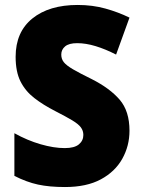

<svg xmlns="http://www.w3.org/2000/svg" viewBox="-20 -744 572 774"><path d="M502 -217Q502 -156 473 -104Q444 -52 386.5 -21Q329 10 242 10Q179 10 133 0Q87 -10 38 -35V-207Q90 -178 143.5 -162.5Q197 -147 241 -147Q280 -147 298 -162Q316 -177 316 -200Q316 -217 306 -230.5Q296 -244 271 -259Q246 -274 203 -296Q154 -321 118 -349Q82 -377 62.5 -416Q43 -455 43 -515Q43 -615 110.5 -669.5Q178 -724 293 -724Q353 -724 405 -709.5Q457 -695 502 -673L448 -524Q405 -546 365.5 -558Q326 -570 291 -570Q258 -570 242.5 -557Q227 -544 227 -524Q227 -506 237.5 -493Q248 -480 274.5 -464.5Q301 -449 350 -425Q423 -388 462.5 -342Q502 -296 502 -217Z"/></svg>

Font: Noto Sans SemiCondensed Black
Style: Regular
Weight: 900
Width: 4
Designer: Monotype Design Team
Foundry: Monotype Imaging Inc.
Version: Version 2.013; ttfautohint (v1.8.4.7-5d5b)